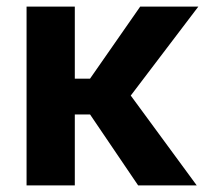

<svg xmlns="http://www.w3.org/2000/svg" viewBox="-20 -559 620 579"><path d="M205.6 -539.1V0H60.1V-539.1ZM578.1 -539.1 331.1 -213.9H170.9L168.5 -321.8H251.5L402.8 -539.1ZM396.5 0 247.6 -219.7 358.4 -292.5 573.2 0Z"/></svg>

Font: Inter 18pt
Style: Bold
Weight: 700
Designer: Rasmus Andersson
Foundry: rsms
Version: Version 4.001;git-66647c0bb